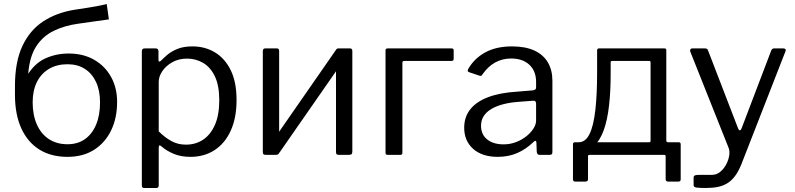

<svg xmlns="http://www.w3.org/2000/svg" viewBox="-20 -771 3959 956"><path d="M315.7 10Q234.5 10 176.1 -26.3Q117.8 -62.7 86.1 -131.9Q54.5 -201.1 54.5 -299.2L85.7 -389.8L114 -393.1Q150.9 -455 204.8 -479.7Q258.7 -504.5 322.1 -504.5Q394.5 -504.5 448.6 -473.5Q502.7 -442.6 532.9 -388.2Q563.1 -333.8 563.1 -263.4Q563.1 -183 533.2 -121.5Q503.4 -60 448.4 -25Q393.3 10 315.7 10ZM316 -52.8Q367.1 -52.8 403.1 -78.3Q439.1 -103.8 458.6 -150.6Q478.1 -197.4 478.1 -261.8Q478.1 -319.9 458.3 -362.5Q438.4 -405.1 402.4 -428.1Q366.4 -451.1 316 -451.1Q262.6 -451.1 223.6 -427.8Q184.5 -404.4 163.6 -362.2Q142.6 -319.9 142.6 -261.8Q142.6 -198.4 163.6 -151.1Q184.5 -103.8 223.6 -78.3Q262.6 -52.8 316 -52.8ZM54.5 -299.2V-342.8Q54.5 -461.9 91 -540.8Q127.5 -619.7 194.4 -664Q261.4 -708.3 353.1 -722.7Q382.2 -727.4 408.2 -731.2Q434.1 -735.1 459.4 -739.7Q484.7 -744.3 511.3 -751L522.2 -674.5Q475.8 -667.6 441.4 -663.2Q407.1 -658.8 367.7 -652.7Q302.5 -643.7 248.7 -618Q194.9 -592.3 161.4 -541.9Q128 -491.4 120.7 -406.7L117.1 -343.3Z M754.7 -530Q769.1 -530 769.1 -515.4V-472.7Q769.1 -465.2 772.6 -464.5Q776.2 -463.8 781.9 -469.2Q793.2 -480.7 812.1 -497.2Q831 -513.7 861.7 -526.8Q892.4 -540 938.6 -540Q1000.4 -540 1049.8 -510.5Q1099.3 -481 1128.5 -422.1Q1157.8 -363.2 1157.8 -272.8Q1157.8 -183.4 1128.8 -120.2Q1099.9 -57 1048.4 -23.5Q997 10 928 10Q881.6 10 846.3 -4.5Q810.9 -19 786.2 -40.3Q777.1 -48.4 773.7 -46.8Q770.3 -45.2 770.3 -33.8V152.2Q770.3 165 758.8 165H697.3Q686.2 165 686.2 152.4V-514.1Q686.2 -522.8 689.6 -526.4Q692.9 -530 702.4 -530H754.7ZM770.3 -116.9Q800.7 -86.6 833.1 -68.7Q865.6 -50.8 905.5 -50.8Q954.4 -50.8 991.6 -75.7Q1028.8 -100.6 1050.3 -149.7Q1071.8 -198.9 1071.8 -271.6Q1071.8 -345.5 1049.7 -391.1Q1027.7 -436.8 991.2 -458Q954.7 -479.2 911.3 -479.2Q869.8 -479.2 837.9 -461.2Q805.9 -443.1 788.1 -416.5Q770.3 -389.9 770.3 -363.7V-116.9Z M1369.9 -517.2V-16.7Q1369.9 -7.2 1366.2 -3.6Q1362.6 0 1352.1 0H1303.7Q1294.5 0 1291.6 -3.1Q1288.6 -6.2 1288.6 -14.1V-516.4Q1288.6 -530 1300.4 -530H1358.4Q1369.9 -530 1369.9 -517.2ZM1734.3 -517.2V-16.7Q1734.3 -7.2 1730.6 -3.6Q1727 0 1716.5 0H1668.1Q1658.9 0 1656 -3.1Q1653 -6.2 1653 -14.1V-516.4Q1653 -530 1664.8 -530H1722.8Q1734.3 -530 1734.3 -517.2ZM1655.3 -526.1 1705.2 -491.1 1366.8 -4.4 1316.9 -38.9Z M1909.2 0Q1899.6 0 1899.6 -10.4V-520.4Q1899.6 -530 1910 -530H2228.5Q2238.9 -530 2238.9 -520.4V-477.9Q2238.9 -467.5 2227.6 -467.5H1992.3Q1983.6 -467.5 1983.6 -458.8V-9.6Q1983.6 0 1973.2 0Z M2636.1 -63.7Q2599 -28 2555.5 -9Q2512 10 2458.5 10Q2380.6 10 2335.9 -29.8Q2291.3 -69.7 2291.3 -135.3Q2291.3 -188.5 2321.5 -226.7Q2351.8 -264.9 2410.6 -287.2Q2469.5 -309.5 2554.8 -314.6L2632.8 -321.1Q2639.7 -321.9 2644.5 -325.1Q2649.3 -328.3 2649.3 -335.9V-363Q2649.3 -417.1 2615.9 -448.4Q2582.6 -479.7 2525 -479.7Q2481.6 -479.7 2445.8 -460.1Q2410 -440.4 2381.8 -400.1Q2378.5 -395 2375.8 -393.6Q2373.1 -392.2 2367.1 -394.2L2313.7 -412.2Q2310.3 -414.2 2309 -417.2Q2307.6 -420.1 2311.7 -428.2Q2341.3 -479.9 2395.9 -510Q2450.5 -540 2529 -540Q2595.9 -540 2640.6 -519.4Q2685.4 -498.7 2707.9 -460.3Q2730.5 -421.8 2730.5 -369.2V-14.7Q2730.5 -6.2 2727.5 -3.1Q2724.4 0 2717 0H2666.2Q2659.7 0 2656.4 -4.3Q2653.1 -8.7 2652.5 -16.2L2650.8 -62.3Q2648.5 -76.5 2636.1 -63.7ZM2649.3 -254.4Q2649.3 -271 2635 -269.5L2569.4 -264.5Q2523.3 -261.6 2487.1 -252.4Q2451 -243.1 2426.2 -228.2Q2401.4 -213.3 2388.2 -192.5Q2375.1 -171.7 2375.1 -144.9Q2375.1 -101.4 2405.7 -76.8Q2436.3 -52.2 2487.9 -52.2Q2520.2 -52.2 2549.7 -63.6Q2579.1 -75.1 2601.6 -93Q2624.4 -111.8 2636.8 -131.9Q2649.3 -152 2649.3 -171V-254.4Z M2845 133.2Q2838.5 133.2 2835.7 130.2Q2832.9 127.3 2832.9 121.6V-52.5Q2832.9 -62.8 2843.1 -62.8H3212.9Q3219.3 -62.8 3219.3 -69.7V-460.6Q3219.3 -467.5 3212.1 -467.5H3028.1Q3020.6 -467.5 3020.6 -460.6L2953.1 -519.7Q2953.1 -530 2962.5 -530H3286.2Q3293.7 -530 3295.6 -527.9Q3297.6 -525.8 3297.6 -519.1V-71.6Q3297.6 -62.8 3305.6 -62.8H3359.1Q3369.3 -62.8 3369.3 -52.5V121.6Q3369.3 127.3 3366.6 130.2Q3363.9 133.2 3357.2 133.2H3307.9Q3294.4 133.2 3294.4 121.2V6.9Q3294.4 0 3286.2 0H2916Q2907.8 0 2907.8 6.9V121.2Q2907.8 133.2 2894.3 133.2ZM2865.9 -23 2861.8 -62.8Q2895.3 -62.8 2915.4 -103.8Q2935.5 -144.9 2944.3 -222.6Q2953.1 -300.3 2953.1 -409.8V-519.7H3020.6V-408.4Q3020.9 -319.6 3012.7 -246.9Q3004.5 -174.2 2986.3 -123.3Q2968.1 -72.4 2938.3 -46.1Q2908.4 -19.9 2865.9 -23Z M3495.3 165Q3465.8 165 3449.7 163.2Q3433.6 161.3 3433.6 151.7V112.8Q3433.6 106 3439.2 102.8Q3444.8 99.6 3462.3 99.6H3525.3Q3547.4 99.6 3565.4 85.1Q3583.3 70.7 3595.1 49.1Q3606.9 27.4 3610.7 4.5Q3614.6 -18.4 3607.7 -35.3L3417.3 -513.3Q3414.8 -520 3417.4 -525Q3420 -530 3428.3 -530H3490.1Q3496.2 -530 3500.3 -527.3Q3504.4 -524.5 3505.9 -518.7L3655.4 -130.8Q3659.2 -121.8 3664.2 -122Q3669.2 -122.3 3673.2 -133.7L3820 -519.4Q3822.6 -524.5 3825.8 -527.3Q3829.1 -530 3834.4 -530H3881.2Q3888.1 -530 3891 -525.3Q3893.8 -520.7 3891 -515.5L3671.3 47.3Q3656.9 82.7 3639.7 105.7Q3622.6 128.6 3601.4 141.5Q3580.2 154.3 3554.2 159.7Q3528.2 165 3495.3 165Z"/></svg>

Font: Libre Franklin Thin
Style: Regular
Weight: 100
Designer: Pablo Impallari, Rodrigo Fuenzalida, Nhung Nguyen
Foundry: Impallari Type
Version: Version 3.000